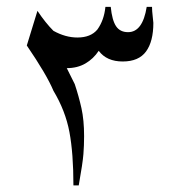

<svg xmlns="http://www.w3.org/2000/svg" viewBox="-20 -692 513 563"><path d="M429.7 -625Q429.7 -570.3 408.2 -541Q386.7 -511.7 339.8 -511.7Q316.4 -511.7 298.8 -519.5Q281.2 -527.3 269.5 -543Q253.9 -519.5 230.5 -505.9Q207 -492.2 175.8 -492.2Q191.4 -460.9 199.2 -445.3Q210.9 -410.2 218.8 -375Q226.6 -339.8 226.6 -293Q226.6 -265.6 224.6 -240.2Q222.7 -214.8 210.9 -148.4H195.3Q195.3 -242.2 183.6 -304.7Q171.9 -367.2 136.7 -425.8Q117.2 -472.7 58.6 -558.6L89.8 -660.2Q113.3 -625 136.7 -601.6Q171.9 -582 207 -582Q246.1 -582 265.6 -605.5Q285.2 -632.8 289.1 -671.9H304.7Q308.6 -632.8 320.3 -615.2Q332 -597.7 355.5 -597.7Q398.4 -597.7 410.2 -671.9H425.8Q425.8 -660.2 427.7 -644.5Q429.7 -628.9 429.7 -625Z"/></svg>

Font: 和音 by 宁静之雨，公众号njzyshare
Style: Regular
Weight: 400
Designer: Steve Matteson
Foundry: Ascender Corporation
Version: Version 6.00;June 8, 2018;FontCreator 11.0.0.2388 32-bit